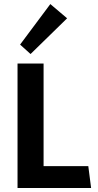

<svg xmlns="http://www.w3.org/2000/svg" viewBox="-20 -947 495 967"><path d="M68.3 0V-627H199.5V-27.3L141.6 -110.3H424.7L438.9 0ZM133.9 -674.9 81.2 -722.4 233.5 -926.5 318 -854.8Z"/></svg>

Font: Anaheim
Style: Regular
Weight: 400
Designer: Vernon Adams
Foundry: Vernon Adams
Version: Version 2.001